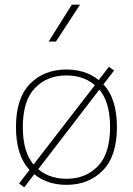

<svg xmlns="http://www.w3.org/2000/svg" viewBox="-20 -785 568 821"><path d="M287.1 -765.1 188 -607.4H219.2L322.3 -765.1ZM83.5 16.1 131.8 -46.9 140.1 -57.1 410.2 -408.7 418 -418.5 467.8 -483.4 445.8 -499.5 397.9 -437 390.6 -427.2 118.2 -74.7 111.3 -64.9 61.5 -0.5ZM264.2 -462.4Q346.7 -462.4 398.7 -408.7Q450.7 -355 450.7 -241.7Q450.7 -128.4 398.7 -74.5Q346.7 -20.5 264.2 -20.5Q181.6 -20.5 129.6 -74.5Q77.6 -128.4 77.6 -241.7Q77.6 -355 129.6 -408.7Q181.6 -462.4 264.2 -462.4ZM264.2 -487.8Q168.9 -487.8 108.6 -426.8Q48.3 -365.7 48.3 -241.7Q48.3 -117.7 108.6 -56.2Q168.9 5.4 264.2 5.4Q359.4 5.4 419.7 -56.2Q480 -117.7 480 -241.7Q480 -365.7 419.7 -426.8Q359.4 -487.8 264.2 -487.8Z"/></svg>

Font: Estedad-FD VF
Style: Regular
Weight: 100
Designer: Amin Abedi
Version: Version 7.3